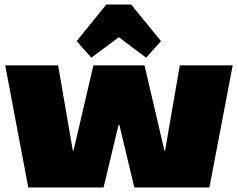

<svg xmlns="http://www.w3.org/2000/svg" viewBox="-20 -829 1052 849"><path d="M3 -540H237L302 -163H305L393 -540H619L707 -163H710L775 -540H1009L906 0H574L508 -276H504L438 0H105ZM319 -647 450 -809H560L692 -647L626 -574L431 -720H580L384 -574Z"/></svg>

Font: Pathway Extreme SemiCondensed Black
Style: Regular
Weight: 900
Width: 4
Version: Version 1.001;gftools[0.9.26]